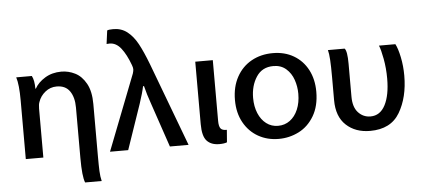

<svg xmlns="http://www.w3.org/2000/svg" viewBox="-57 -862 2613 1188"><g transform="rotate(-5 1249.0 -268.0)"><path d="M339 -499Q383 -499 424 -478.5Q465 -458 492 -409.5Q519 -361 519 -282V42Q519 100 520.5 134.5Q522 169 529 197H426Q410 159 410 44V-270Q410 -333 383.5 -371.5Q357 -410 302 -410Q262 -410 231 -385Q200 -360 188 -324Q182 -309 182 -283V21H73V-343Q73 -442 58 -488H155Q170 -460 170 -408H173Q193 -445 237 -472Q281 -499 339 -499Z M841 -365H835Q827 -325 805 -259L709 21H596L779 -449Q784 -465 784 -475Q784 -485 778 -501Q753 -569 722.5 -607.5Q692 -646 652 -646Q639 -646 633 -645L644 -728Q654 -733 682 -733Q732 -733 768.5 -704.5Q805 -676 832 -626.5Q859 -577 890 -496L1084 21H968L874 -256Q854 -312 841 -365Z M1328 -51 1322 26Q1305 33 1274 33Q1224 33 1197 4Q1170 -25 1170 -100V-488H1279V-111Q1279 -77 1289.5 -63.5Q1300 -50 1328 -51Z M1394 -230Q1394 -312 1427.5 -373Q1461 -434 1519.5 -466.5Q1578 -499 1652 -499Q1726 -499 1782 -466Q1838 -433 1869 -374Q1900 -315 1900 -238Q1900 -149 1863.5 -87.5Q1827 -26 1768.5 3.5Q1710 33 1644 33H1643Q1573 33 1516.5 1Q1460 -31 1427 -90.5Q1394 -150 1394 -230ZM1788 -235Q1788 -280 1773.5 -322Q1759 -364 1727.5 -391.5Q1696 -419 1649 -419Q1579 -419 1543 -364Q1507 -309 1507 -233Q1507 -180 1524.5 -138Q1542 -96 1573.5 -72Q1605 -48 1646 -48H1647Q1688 -48 1720 -71.5Q1752 -95 1770 -137.5Q1788 -180 1788 -235Z M2451 -290Q2451 -155 2395.5 -61Q2340 33 2211 33Q2120 33 2062.5 -20.5Q2005 -74 2005 -176V-317Q2005 -386 2002.5 -426.5Q2000 -467 1994 -488H2098Q2114 -471 2114 -392V-188Q2114 -123 2145 -89.5Q2176 -56 2221 -56Q2281 -56 2312.5 -116.5Q2344 -177 2344 -281Q2344 -345 2333 -404Q2322 -463 2311 -488H2413Q2428 -460 2439.5 -405Q2451 -350 2451 -290Z"/></g></svg>

Font: Gmarket Sans TTF Medium
Style: Regular
Weight: 500
Designer: Creative Director : Sungho Lee; Art Director : Kiwoong Choi; Project Manager : Sori Yang, Jongwook Yoon; Font Designer :
Foundry: Sandoll Inc.
Version: Version 1.000;hotconv 1.0.109;makeotfexe 2.5.65596